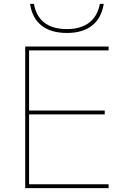

<svg xmlns="http://www.w3.org/2000/svg" viewBox="-20 -970 663 990"><path d="M110 0V-730H540V-710H130V-400H520V-380H130V-20H540V0ZM325 -800Q243 -800 194.5 -838Q146 -876 135 -950H155Q166 -886 209 -853Q252 -820 325 -820Q396 -820 439.5 -853Q483 -886 495 -950H515Q503 -876 454.5 -838Q406 -800 325 -800Z"/></svg>

Font: M PLUS 2 Thin
Style: Regular
Weight: 100
Designer: Coji Morishita
Foundry: UNDERFOREST DESIGN
Version: Version 1.001